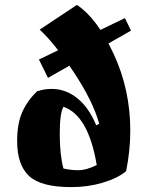

<svg xmlns="http://www.w3.org/2000/svg" viewBox="-20 -740 625 784"><path d="M239 -304Q224 -278 224 -193Q224 -108 239 -52Q269 -45 300.5 -45Q332 -45 375 -66Q341 -269 239 -304ZM512 -207Q512 -125 495 -41Q460 -12 399.5 6Q339 24 271 24Q147 24 98.5 -21.5Q50 -67 50 -164Q50 -235 70.5 -281.5Q91 -328 131 -367Q160 -377 191 -377Q248 -377 295.5 -339Q343 -301 373 -228L385 -235Q360 -326 282 -444Q204 -562 142 -619L294 -720Q376 -666 444 -520Q512 -374 512 -207ZM515 -615 176 -422 139 -497 490 -666Z"/></svg>

Font: Joti One
Style: Regular
Weight: 400
Designer: Eduardo Rodriguez Tunni
Foundry: Eduardo Rodriguez Tunni
Version: Version 1.001